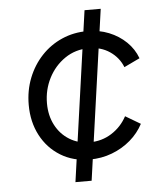

<svg xmlns="http://www.w3.org/2000/svg" viewBox="-53 -792 717 839"><g transform="rotate(-5 305.5 -372.5)"><path d="M315 -93Q243 -93 187.5 -127Q132 -161 101 -220Q70 -279 70 -354Q70 -417 91.5 -471.5Q113 -526 151.5 -567Q190 -608 241.5 -630.5Q293 -653 352 -653Q404 -653 447.5 -635.5Q491 -618 523 -587Q555 -556 570 -515L501 -482Q484 -525 445 -551.5Q406 -578 353 -578Q294 -578 248 -546.5Q202 -515 176 -464Q150 -413 150 -354Q150 -300 172 -258Q194 -216 233 -192Q272 -168 321 -168Q375 -168 418 -195.5Q461 -223 485 -268L551 -229Q530 -189 494.5 -158.5Q459 -128 413 -110.5Q367 -93 315 -93ZM244 0 349 -745H420L315 0Z"/></g></svg>

Font: Plus Jakarta Sans
Style: Italic
Weight: 400
Italic angle: -8°
Designer: Gumpita Rahayu
Foundry: Tokotype
Version: Version 2.006